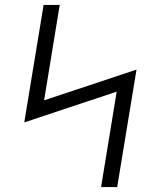

<svg xmlns="http://www.w3.org/2000/svg" viewBox="-20 -755 640 775"><path d="M388 0 451 -385 78 -261 156 -735H221L158 -350L531 -474L453 0Z"/></svg>

Font: Iosevka Light Extended Oblique
Style: Regular
Weight: 300
Width: 7
Italic angle: -9°
Monospace: yes
Designer: Belleve Invis
Foundry: Belleve Invis
Version: Version 32.5.0; ttfautohint (v1.8.4)